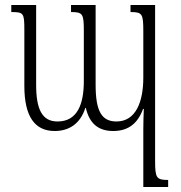

<svg xmlns="http://www.w3.org/2000/svg" viewBox="-20 -512 722 765"><path d="M500 -492V-464C547 -464 551 -457 551 -387V-203C551 -106 521 -28 444 -28C385 -28 361 -69 361 -174V-492H263V-464C310 -464 314 -457 314 -388V-189C314 -96 288 -28 209 -28C147 -28 124 -78 124 -174V-492H25V-464C74 -464 77 -460 77 -393V-170C77 -47 119 10 198 10C255 10 300 -19 320 -82H322C336 -21 371 10 431 10C491 10 529 -20 550 -78H553C552 -51 551 -25 551 2V233H650V205C603 205 598 197 598 128V-492Z"/></svg>

Font: Noto Serif Armenian ExtraCondensed Light
Style: Regular
Weight: 300
Width: 2
Designer: Monotype Design Team
Foundry: Monotype Imaging Inc.
Version: Version 2.008